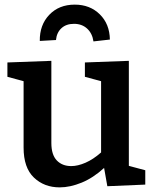

<svg xmlns="http://www.w3.org/2000/svg" viewBox="-20 -799 667 830"><path d="M238 11Q171 11 126.5 -31.5Q82 -74 82 -161V-448L12 -467V-529L202 -536V-181Q202 -130 225.5 -105.5Q249 -81 288 -81Q316 -81 349.5 -95.5Q383 -110 417 -140V-448L347 -467V-529L537 -536V-82L608 -63V-1L444 6L430 -73Q383 -30 333 -9.5Q283 11 238 11ZM303 -779Q369 -779 411.5 -737Q454 -695 455 -628L384 -620Q379 -655 356.5 -675.5Q334 -696 300 -696Q266 -696 245.5 -677Q225 -658 222 -626L152 -622Q151 -691 193 -735Q235 -779 303 -779Z"/></svg>

Font: Bitter SemiBold
Style: Regular
Weight: 600
Designer: Sol Matas, and Bitter project Authors
Foundry: Sol Matas
Version: Version 2.001